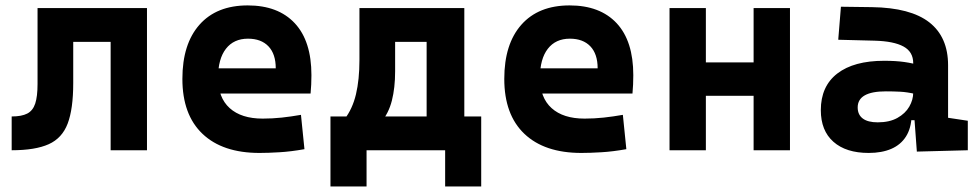

<svg xmlns="http://www.w3.org/2000/svg" viewBox="-20 -547 3556 699"><path d="M22.5 0V-123Q58.6 -123 79.1 -133.5Q99.6 -144 108.2 -169.9Q116.7 -195.8 116.7 -241.2V-517.6H246.6V-244.6Q246.6 -150.4 226.4 -97.2Q206.2 -43.9 157.3 -22Q108.4 0 22.5 0ZM382.8 0V-517.6H515.1V0ZM142.1 -394.5V-517.6H497.1V-394.5Z M924.8 9.8Q790.4 9.8 717.2 -59.8Q644 -129.4 644 -259.8Q644 -386.7 706.2 -457Q768.4 -527.3 881.8 -527.3Q992.6 -527.3 1053.2 -462.4Q1113.8 -397.4 1113.8 -273.4Q1113.8 -238.3 1110.7 -206.5H731V-298.3H983.9Q983.9 -350.5 957.3 -378.4Q930.7 -406.2 882.8 -406.2Q831.1 -406.2 802.5 -369.4Q773.9 -332.5 773.9 -264.6Q773.9 -191.5 816.2 -153.4Q858.5 -115.2 936.5 -115.2Q971.7 -115.2 1005.9 -118.9Q1040 -122.6 1075.7 -128.9L1088.4 -3.9Q1038.8 4.9 997.6 7.3Q956.5 9.8 924.8 9.8Z M1366.7 -101.1 1234.4 -113.3Q1263.2 -150.4 1275.9 -203.6Q1288.6 -256.8 1288.6 -329.1V-517.6H1418.5V-287.6Q1418.5 -227.1 1406.7 -180.9Q1395 -134.7 1366.7 -101.1ZM1183.1 131.8V-93.8H1314.5V131.8ZM1600.6 131.8V-93.8H1731.9V131.8ZM1533.2 0V-517.6H1670.4V0ZM1338.4 -394.5V-517.6H1596.2V-394.5ZM1731.9 -123V0H1183.1V-123Z M2096.7 9.8Q1962.3 9.8 1889.1 -59.8Q1815.9 -129.4 1815.9 -259.8Q1815.9 -386.7 1878.1 -457Q1940.3 -527.3 2053.7 -527.3Q2164.5 -527.3 2225.1 -462.4Q2285.6 -397.4 2285.6 -273.4Q2285.6 -238.3 2282.6 -206.5H1902.8V-298.3H2155.8Q2155.8 -350.5 2129.2 -378.4Q2102.5 -406.2 2054.7 -406.2Q2002.9 -406.2 1974.4 -369.4Q1945.8 -332.5 1945.8 -264.6Q1945.8 -191.5 1988.1 -153.4Q2030.4 -115.2 2108.4 -115.2Q2143.6 -115.2 2177.8 -118.9Q2211.9 -122.6 2247.6 -128.9L2260.3 -3.9Q2210.7 4.9 2169.5 7.3Q2128.3 9.8 2096.7 9.8Z M2723.6 0V-517.6H2856V0ZM2417.5 0V-517.6H2549.8V0ZM2504.9 -198.2V-319.8H2771V-198.2Z M3317.9 4.9 3306.6 -148.4 3304.7 -215.8V-316.9Q3304.7 -358.4 3269.3 -377.7Q3233.9 -397 3164.1 -398.9L3031.7 -402.3L3041.5 -522.5L3154.3 -521Q3294.9 -519 3363.3 -465.6Q3431.6 -412.1 3431.6 -309.6V-118.2L3503.4 -107.4V0ZM3142.6 9.8Q3060.1 9.8 3014.2 -30.8Q2968.3 -71.3 2968.3 -146Q2968.3 -232.9 3028.3 -279.3Q3088.4 -325.7 3198.7 -325.7Q3241.2 -325.7 3272.2 -321.3Q3303.2 -316.9 3335 -307.6L3313.5 -204.6Q3282.2 -211.9 3257.3 -213.1Q3232.4 -214.4 3205.1 -214.4Q3102.5 -214.4 3102.5 -155.8Q3102.5 -129.4 3121.1 -115.5Q3139.6 -101.6 3175.3 -101.6Q3218.3 -101.6 3247.1 -117.7Q3275.9 -133.8 3290.3 -158.7Q3304.7 -183.6 3304.7 -210V-242.2L3323.2 -109.4H3281.7L3298.8 -125Q3297.4 -80.1 3278.3 -50Q3259.3 -20 3224.9 -5.1Q3190.4 9.8 3142.6 9.8Z"/></svg>

Font: Cascadia Mono
Style: Regular
Weight: 400
Monospace: yes
Designer: Aaron Bell
Foundry: Saja Typeworks
Version: Version 2102.003